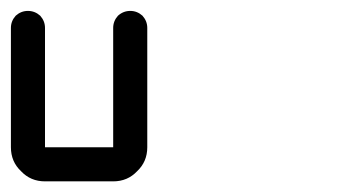

<svg xmlns="http://www.w3.org/2000/svg" viewBox="-645 -645 665 352"><path d="M-562.5 -312.5Q-588.9 -312.5 -606.4 -331.1Q-625 -348.6 -625 -375Q-625 -448.2 -625 -593.8Q-625 -606.4 -616.2 -616.2Q-606.4 -625 -593.8 -625Q-581.1 -625 -571.3 -616.2Q-562.5 -606.4 -562.5 -593.8Q-562.5 -520.5 -562.5 -375Q-531.2 -375 -437.5 -375Q-437.5 -429.7 -437.5 -593.8Q-437.5 -606.4 -428.7 -616.2Q-418.9 -625 -406.2 -625Q-393.6 -625 -383.8 -616.2Q-375 -606.4 -375 -593.8Q-375 -520.5 -375 -375Q-375 -348.6 -393.6 -331.1Q-411.1 -312.5 -437.5 -312.5Q-479.5 -312.5 -562.5 -312.5Z"/></svg>

Font: conwrite
Style: Regular
Weight: 400
Designer: Willllllliam
Version: 1.0